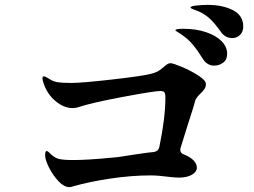

<svg xmlns="http://www.w3.org/2000/svg" viewBox="-20 -839 1040 787"><path d="M977 -730Q977 -709 964 -696Q951 -683 932 -683Q903 -683 885 -709Q860 -744 840 -762.5Q820 -781 795 -792Q785 -796 773 -800.5Q761 -805 761 -808Q761 -814 786.5 -816.5Q812 -819 831 -819Q892 -819 934.5 -797.5Q977 -776 977 -730ZM911 -619Q911 -594 894.5 -582Q878 -570 858 -570Q828 -570 810 -600Q789 -634 769.5 -657Q750 -680 722 -699Q713 -705 706 -709Q699 -713 699 -715Q699 -721 732 -721Q784 -721 825 -707Q866 -693 888.5 -670Q911 -647 911 -619ZM824 -495Q824 -483 818 -474Q812 -465 800 -454Q783 -437 780 -426Q777 -412 764.5 -374Q752 -336 747 -319L720 -232Q719 -229 719 -224Q719 -211 734 -206Q787 -184 787 -151Q787 -135 767 -123Q747 -111 713 -111Q703 -111 693 -112Q683 -113 673 -114Q629 -120 596 -120Q520 -120 432 -107Q344 -94 272 -73Q269 -72 264 -72Q243 -72 220 -96Q197 -120 181 -152Q165 -184 165 -202Q165 -220 171 -220Q175 -220 179 -216Q201 -193 219.5 -188Q238 -183 280 -183Q339 -183 441 -193Q458 -194 483 -198Q508 -202 521 -204Q536 -206 558.5 -209.5Q581 -213 611 -216Q629 -219 633 -236Q658 -356 658 -440Q658 -453 654.5 -459.5Q651 -466 637 -466Q613 -466 484.5 -442Q356 -418 302 -400Q291 -396 278 -396Q241 -396 206.5 -425.5Q172 -455 158 -500Q154 -511 154 -518Q154 -526 160 -526Q165 -526 178 -518Q197 -505 216 -502Q235 -499 273 -499Q315 -499 438.5 -513Q562 -527 597 -536Q618 -541 630 -548.5Q642 -556 654 -567Q660 -572 666 -576Q672 -580 679 -580Q689 -580 726 -564.5Q763 -549 793.5 -529Q824 -509 824 -495Z"/></svg>

Font: Shippori Mincho B1 ExtraBold
Style: Regular
Weight: 800
Designer: FONTDASU
Foundry: FONTDASU / Google Inc. / but / Adobe
Version: Version 3.110; ttfautohint (v1.8.3)